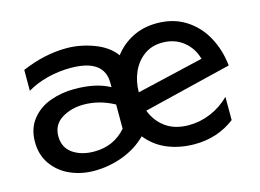

<svg xmlns="http://www.w3.org/2000/svg" viewBox="-76 -637 1058 782"><g transform="rotate(-15 453.0 -246.0)"><path d="M655 -69Q597 -69 558.5 -96.5Q520 -124 502 -171L874 -262Q867 -329 837 -384Q807 -439 755.5 -471.5Q704 -504 635 -504Q578 -504 532.5 -481Q487 -458 456 -417Q426 -458 368.5 -479.5Q311 -501 253 -501Q161 -501 65 -460V-372Q104 -395 151.5 -407Q199 -419 248 -419Q390 -419 390 -318V-300Q333 -332 241 -332Q187 -332 139 -314.5Q91 -297 61 -259Q31 -221 31 -165Q31 -110 59.5 -70Q88 -30 134.5 -9.5Q181 11 235 11Q298 11 356.5 -11Q415 -33 457 -75Q493 -30 545 -9Q597 12 658 12Q755 12 828 -44V-142Q793 -107 748 -88Q703 -69 655 -69ZM255 -65Q201 -65 165 -90Q129 -115 129 -163Q129 -211 168.5 -236Q208 -261 262 -261Q328 -261 390 -227V-125Q338 -65 255 -65ZM636 -422Q688 -422 724.5 -393Q761 -364 774 -317L492 -251Q492 -296 509 -335Q526 -374 558.5 -398Q591 -422 636 -422Z"/></g></svg>

Font: Geom
Style: Regular
Weight: 400
Version: Version 1.102